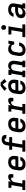

<svg xmlns="http://www.w3.org/2000/svg" viewBox="2588 -3404 823 6040"><g transform="rotate(-90 3000.0 -383.5)"><path d="M41 0V-92H139L196 -438H110V-530H319L304 -437Q316 -458 332 -477.5Q348 -497 368.5 -511Q389 -525 412 -531.5Q435 -538 459 -538Q477 -538 495 -534Q513 -530 525 -517Q537 -504 541 -486.5Q545 -469 545.5 -450.5Q546 -432 543.5 -413.5Q541 -395 538 -376H430Q431 -384 432.5 -392Q434 -400 434 -407.5Q434 -415 432.5 -422.5Q431 -430 426.5 -436Q422 -442 414.5 -444Q407 -446 399 -446Q383 -446 366.5 -440Q350 -434 337 -422.5Q324 -411 315 -396.5Q306 -382 299 -366.5Q292 -351 288 -335Q284 -319 282 -303L247 -92H351V0Z M860 8Q836 8 812.5 5Q789 2 767.5 -5.5Q746 -13 727.5 -26Q709 -39 695.5 -56Q682 -73 673 -94Q664 -115 660.5 -138Q657 -161 658.5 -184.5Q660 -208 664 -232L682 -342Q686 -369 695.5 -396Q705 -423 722 -446.5Q739 -470 762.5 -488.5Q786 -507 812 -518.5Q838 -530 866 -534Q894 -538 921 -538Q952 -538 982.5 -532Q1013 -526 1038.5 -511Q1064 -496 1082 -472.5Q1100 -449 1108.5 -420.5Q1117 -392 1117 -360.5Q1117 -329 1112 -298L1099 -219H769V-217Q765 -192 766.5 -167.5Q768 -143 779.5 -123.5Q791 -104 813 -94Q835 -84 860 -84Q877 -84 895.5 -87Q914 -90 931 -99Q948 -108 961 -122.5Q974 -137 979 -156H1086Q1077 -119 1055.5 -86.5Q1034 -54 1001.5 -31.5Q969 -9 932.5 -0.5Q896 8 860 8ZM785 -311H1006V-313Q1010 -337 1009 -361.5Q1008 -386 997 -406Q986 -426 964.5 -436Q943 -446 919 -446Q903 -446 887.5 -443Q872 -440 857 -432.5Q842 -425 829.5 -413Q817 -401 808.5 -387Q800 -373 795 -358Q790 -343 787 -327Z M1249 0V-92H1369L1422 -413H1309V-505H1437L1452 -592Q1455 -614 1462.5 -634.5Q1470 -655 1483 -673Q1496 -691 1514 -705.5Q1532 -720 1552.5 -728.5Q1573 -737 1594 -740Q1615 -743 1636 -743Q1666 -743 1694 -736Q1722 -729 1742.5 -710.5Q1763 -692 1770.5 -663.5Q1778 -635 1773 -606Q1773 -603 1772.5 -601Q1772 -599 1771 -597H1664Q1665 -598 1665 -598.5Q1665 -599 1665 -600Q1667 -610 1665 -620Q1663 -630 1656.5 -637.5Q1650 -645 1640.5 -648Q1631 -651 1621 -651Q1608 -651 1595.5 -644.5Q1583 -638 1575 -626.5Q1567 -615 1563 -602.5Q1559 -590 1557 -577L1545 -505H1709V-413H1530L1477 -92H1609V0Z M2060 8Q2036 8 2012.5 5Q1989 2 1967.5 -5.5Q1946 -13 1927.5 -26Q1909 -39 1895.5 -56Q1882 -73 1873 -94Q1864 -115 1860.5 -138Q1857 -161 1858.5 -184.5Q1860 -208 1864 -232L1882 -342Q1886 -369 1895.5 -396Q1905 -423 1922 -446.5Q1939 -470 1962.5 -488.5Q1986 -507 2012 -518.5Q2038 -530 2066 -534Q2094 -538 2121 -538Q2152 -538 2182.5 -532Q2213 -526 2238.5 -511Q2264 -496 2282 -472.5Q2300 -449 2308.5 -420.5Q2317 -392 2317 -360.5Q2317 -329 2312 -298L2299 -219H1969V-217Q1965 -192 1966.5 -167.5Q1968 -143 1979.5 -123.5Q1991 -104 2013 -94Q2035 -84 2060 -84Q2077 -84 2095.5 -87Q2114 -90 2131 -99Q2148 -108 2161 -122.5Q2174 -137 2179 -156H2286Q2277 -119 2255.5 -86.5Q2234 -54 2201.5 -31.5Q2169 -9 2132.5 -0.5Q2096 8 2060 8ZM1985 -311H2206V-313Q2210 -337 2209 -361.5Q2208 -386 2197 -406Q2186 -426 2164.5 -436Q2143 -446 2119 -446Q2103 -446 2087.5 -443Q2072 -440 2057 -432.5Q2042 -425 2029.5 -413Q2017 -401 2008.5 -387Q2000 -373 1995 -358Q1990 -343 1987 -327Z M2441 0V-92H2539L2596 -438H2510V-530H2719L2704 -437Q2716 -458 2732 -477.5Q2748 -497 2768.5 -511Q2789 -525 2812 -531.5Q2835 -538 2859 -538Q2877 -538 2895 -534Q2913 -530 2925 -517Q2937 -504 2941 -486.5Q2945 -469 2945.5 -450.5Q2946 -432 2943.5 -413.5Q2941 -395 2938 -376H2830Q2831 -384 2832.5 -392Q2834 -400 2834 -407.5Q2834 -415 2832.5 -422.5Q2831 -430 2826.5 -436Q2822 -442 2814.5 -444Q2807 -446 2799 -446Q2783 -446 2766.5 -440Q2750 -434 2737 -422.5Q2724 -411 2715 -396.5Q2706 -382 2699 -366.5Q2692 -351 2688 -335Q2684 -319 2682 -303L2647 -92H2751V0Z M3260 8Q3236 8 3212.5 5Q3189 2 3167.5 -5.5Q3146 -13 3127.5 -26Q3109 -39 3095.5 -56Q3082 -73 3073 -94Q3064 -115 3060.5 -138Q3057 -161 3058.5 -184.5Q3060 -208 3064 -232L3082 -342Q3086 -369 3095.5 -396Q3105 -423 3122 -446.5Q3139 -470 3162.5 -488.5Q3186 -507 3212 -518.5Q3238 -530 3266 -534Q3294 -538 3321 -538Q3352 -538 3382.5 -532Q3413 -526 3438.5 -511Q3464 -496 3482 -472.5Q3500 -449 3508.5 -420.5Q3517 -392 3517 -360.5Q3517 -329 3512 -298L3499 -219H3169V-217Q3165 -192 3166.5 -167.5Q3168 -143 3179.5 -123.5Q3191 -104 3213 -94Q3235 -84 3260 -84Q3277 -84 3295.5 -87Q3314 -90 3331 -99Q3348 -108 3361 -122.5Q3374 -137 3379 -156H3486Q3477 -119 3455.5 -86.5Q3434 -54 3401.5 -31.5Q3369 -9 3332.5 -0.5Q3296 8 3260 8ZM3185 -311H3406V-313Q3410 -337 3409 -361.5Q3408 -386 3397 -406Q3386 -426 3364.5 -436Q3343 -446 3319 -446Q3303 -446 3287.5 -443Q3272 -440 3257 -432.5Q3242 -425 3229.5 -413Q3217 -401 3208.5 -387Q3200 -373 3195 -358Q3190 -343 3187 -327ZM3236 -586 3163 -657 3317 -775H3427L3537 -651L3451 -592L3363 -712Z M3593 0V-92H3648L3706 -438H3663V-530H3829L3817 -460Q3828 -478 3842.5 -493.5Q3857 -509 3875 -519.5Q3893 -530 3913 -534Q3933 -538 3952 -538Q3981 -538 4008 -530Q4035 -522 4055.5 -504.5Q4076 -487 4088.5 -463Q4101 -439 4106 -412Q4111 -385 4109.5 -356Q4108 -327 4104 -298L4070 -92H4113V0H3906V-92H3962L3998 -313Q4001 -329 4002 -344.5Q4003 -360 4000.5 -375Q3998 -390 3991.5 -404Q3985 -418 3974.5 -427.5Q3964 -437 3949 -441.5Q3934 -446 3918 -446Q3897 -446 3875.5 -439Q3854 -432 3837 -417Q3820 -402 3810.5 -381Q3801 -360 3797 -339L3756 -92H3799V0Z M4454 8Q4430 8 4407 5Q4384 2 4363 -6Q4342 -14 4324 -27Q4306 -40 4293 -57Q4280 -74 4272 -95Q4264 -116 4260.5 -138.5Q4257 -161 4258.5 -185Q4260 -209 4264 -232L4282 -342Q4286 -366 4292.5 -390Q4299 -414 4311 -437Q4323 -460 4340 -480Q4357 -500 4379 -514Q4401 -528 4426 -533Q4451 -538 4475 -538Q4499 -538 4522.5 -534Q4546 -530 4566.5 -521.5Q4587 -513 4604.5 -498.5Q4622 -484 4634 -465L4645 -530H4742L4712 -349H4615Q4618 -369 4613.5 -389Q4609 -409 4595 -422Q4581 -435 4561.5 -440.5Q4542 -446 4521 -446Q4506 -446 4490 -443Q4474 -440 4458.5 -433Q4443 -426 4430.5 -414Q4418 -402 4409 -388Q4400 -374 4395 -358.5Q4390 -343 4387 -327L4369 -217Q4366 -201 4365.5 -185Q4365 -169 4368 -154Q4371 -139 4378 -125Q4385 -111 4396.5 -101.5Q4408 -92 4423 -88Q4438 -84 4454 -84Q4476 -84 4498 -91Q4520 -98 4538 -114Q4556 -130 4566.5 -150.5Q4577 -171 4581 -194H4688Q4683 -166 4673 -140Q4663 -114 4647 -90Q4631 -66 4609 -46.5Q4587 -27 4561 -14.5Q4535 -2 4508 3Q4481 8 4454 8Z M4852 0V-92H5013L5070 -438H4937V-530H5193L5121 -92H5254V0ZM5156 -605Q5138 -605 5121.5 -611.5Q5105 -618 5095 -631.5Q5085 -645 5082.5 -662.5Q5080 -680 5083 -698Q5085 -711 5091 -722.5Q5097 -734 5108 -741.5Q5119 -749 5131.5 -752Q5144 -755 5156 -755Q5174 -755 5190.5 -748.5Q5207 -742 5217 -728.5Q5227 -715 5230 -697.5Q5233 -680 5230 -662Q5228 -649 5221.5 -637.5Q5215 -626 5204.5 -618.5Q5194 -611 5181.5 -608Q5169 -605 5156 -605Z M5603 8Q5569 8 5536 -2Q5503 -12 5481 -36Q5459 -60 5452.5 -94Q5446 -128 5452 -162Q5456 -189 5469.5 -215.5Q5483 -242 5505.5 -260.5Q5528 -279 5554.5 -290.5Q5581 -302 5608.5 -309Q5636 -316 5663.5 -318Q5691 -320 5718 -320H5799L5806 -358Q5809 -377 5804.5 -395.5Q5800 -414 5786.5 -425.5Q5773 -437 5754.5 -441.5Q5736 -446 5717 -446Q5699 -446 5680 -442.5Q5661 -439 5644 -429.5Q5627 -420 5615 -404Q5603 -388 5599 -369H5492Q5497 -394 5507.5 -417.5Q5518 -441 5534.5 -461Q5551 -481 5573 -496.5Q5595 -512 5619 -521.5Q5643 -531 5668 -534.5Q5693 -538 5717 -538Q5738 -538 5759 -536Q5780 -534 5799.5 -528.5Q5819 -523 5837 -514Q5855 -505 5869.5 -492Q5884 -479 5894.5 -462Q5905 -445 5910 -425.5Q5915 -406 5915 -385Q5915 -364 5911 -343L5870 -92H5913V0H5746L5761 -86Q5748 -65 5731 -47Q5714 -29 5693.5 -16Q5673 -3 5650 2.5Q5627 8 5604 8Q5604 8 5604 8Q5604 8 5603 8ZM5634 -84Q5660 -84 5686 -92Q5712 -100 5733 -118Q5754 -136 5765.5 -161Q5777 -186 5781 -212L5784 -228H5718Q5706 -228 5695 -227.5Q5684 -227 5672.5 -226Q5661 -225 5650 -223Q5639 -221 5627.5 -218Q5616 -215 5605 -210.5Q5594 -206 5584 -199Q5574 -192 5568 -181.5Q5562 -171 5560 -160Q5557 -144 5561 -128.5Q5565 -113 5576 -102.5Q5587 -92 5602.5 -88Q5618 -84 5634 -84Z"/></g></svg>

Font: Iosevka Slab SmBdExObl
Style: Regular
Weight: 600
Width: 7
Italic angle: -9°
Monospace: yes
Designer: Belleve Invis
Foundry: Belleve Invis
Version: Version 11.1.0; ttfautohint (v1.8.3)